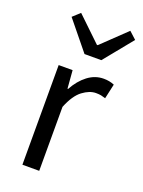

<svg xmlns="http://www.w3.org/2000/svg" viewBox="-142 -813 656 880"><g transform="rotate(20 186.0 -373.0)"><path d="M82 0V-486H150L157 -398H160Q185 -444 220.5 -471Q256 -498 298 -498Q327 -498 350 -488L334 -416Q322 -420 312 -422Q302 -424 287 -424Q256 -424 222.5 -399Q189 -374 164 -312V0ZM176 -574 62 -714 97 -746 215 -633H219L337 -746L372 -714L258 -574Z"/></g></svg>

Font: Pinyin1712
Style: Regular
Weight: 400
Version: Version 1